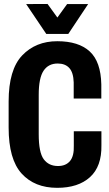

<svg xmlns="http://www.w3.org/2000/svg" viewBox="-20 -925 540 954"><path d="M22.9 -291Q22.9 -133.8 87.4 -62.7Q151.9 8.3 264.2 8.3Q368.7 8.3 427.2 -44.9Q485.8 -98.1 483.9 -203.1V-272.9H346.7V-202.1Q348.6 -149.9 327.9 -125Q307.1 -100.1 268.1 -100.1Q222.2 -100.1 197.3 -133.8Q172.4 -167.5 172.4 -257.8V-454.1Q172.4 -537.1 196.3 -573.2Q220.2 -609.4 266.6 -609.4Q304.2 -609.4 324.5 -586.9Q344.7 -564.5 346.2 -515.6V-435.5H483.4V-505.4Q481 -618.7 425.8 -669.4Q370.6 -720.2 264.6 -720.2Q157.7 -720.2 90.3 -649.7Q22.9 -579.1 22.9 -420.9ZM210 -756.3H319.3L418 -904.8H313.5L265.1 -837.9L216.3 -905.3L109.9 -904.8Z"/></svg>

Font: Roboto Flex Super Cond Bold
Style: Regular
Weight: 700
Width: 3
Designer: Berlow after Robertson
Foundry: Google
Version: Version 3.000